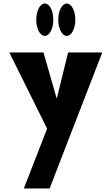

<svg xmlns="http://www.w3.org/2000/svg" viewBox="-20 -811 634 1091"><path d="M234.5 -791C207.6 -791 186 -750 186 -699C186 -648 207.6 -607 234.5 -607C261.4 -607 283 -648 283 -699C283 -750 261.4 -791 234.5 -791ZM359.5 -791C332.6 -791 311 -750 311 -699C311 -648 332.6 -607 359.5 -607C386.4 -607 408 -648 408 -699C408 -750 386.4 -791 359.5 -791ZM366.9 -513 302.5 -250 227.1 -513H32.8L247.7 -80L115.3 260H261.9L561.2 -513Z"/></svg>

Font: Blink
Style: Wide
Weight: 400
Designer: Mew Too
Foundry: Cannot Into Space Fonts
Version: Version 001.000